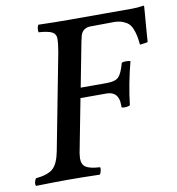

<svg xmlns="http://www.w3.org/2000/svg" viewBox="-75 -717 727 787"><g transform="rotate(-10 288.0 -323.5)"><path d="M262.2 -362.8H370.1Q405.8 -362.8 419.9 -376.7Q434.1 -390.6 445.8 -434.1Q451.7 -437 463.9 -437Q477.5 -437 481.9 -434.1Q458 -343.3 448.2 -256.8Q439.9 -252 425.8 -252Q418.9 -252 413.1 -253.9V-264.2Q413.1 -320.8 361.8 -320.8H253.9L210.9 -98.1Q209 -82.5 209 -77.1Q209 -51.8 225.3 -41Q241.7 -30.3 283.2 -27.8Q286.6 -26.4 283.9 -13.7Q281.2 -1 276.9 2Q198.7 0 151.9 0H138.2Q96.2 0 12.2 2Q8.8 -3.9 10.5 -12.7Q12.2 -21.5 17.1 -28.8Q67.9 -33.7 89.1 -53Q110.4 -72.3 120.1 -122.1L196.8 -521Q203.1 -554.7 203.1 -578.1Q203.1 -596.7 187 -605.2Q170.9 -613.8 131.8 -616.2Q129.4 -624 131.3 -634Q133.3 -644 136.2 -647Q204.6 -645 259.8 -645H525.9Q549.3 -645 573.2 -648.9Q576.2 -648.9 576.2 -646Q576.2 -642.6 574 -615.5Q571.8 -588.4 568.8 -551.8Q565.9 -515.1 564.9 -499Q556.6 -496.6 532.2 -494.1Q529.8 -517.1 526.9 -531.5Q523.9 -545.9 518.1 -560.5Q512.2 -575.2 503.4 -583.5Q494.6 -591.8 480.5 -597.4Q466.3 -603 446.8 -604L341.8 -603Q308.1 -600.1 301.8 -564.9L297.9 -547.9Z"/></g></svg>

Font: Common Serif Medium
Style: Italic
Weight: 500
Italic angle: -12°
Designer: Philipp H. Poll, Khaled Hosny
Foundry: Stefan Peev, Context Ltd.
Version: Version 1.026